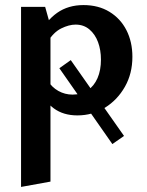

<svg xmlns="http://www.w3.org/2000/svg" viewBox="-20 -448 578 757"><path d="M285 7Q230 7 192.5 -20.5Q155 -48 139 -97L167 -132Q184 -104 210 -89.5Q236 -75 266 -75Q301 -75 326 -92Q351 -109 364.5 -140Q378 -171 378 -213Q378 -251 366.5 -282Q355 -313 332.5 -332Q310 -351 278 -351Q252 -351 221.5 -336Q191 -321 168 -283L128 -304Q162 -367 205.5 -397.5Q249 -428 309 -428Q368 -428 411.5 -401.5Q455 -375 478.5 -329Q502 -283 502 -224Q502 -158 472.5 -106Q443 -54 394 -23.5Q345 7 285 7ZM63 289V-421H158L179 -346V268ZM214 -179 259 -211 469 88 423 120Z"/></svg>

Font: Ysabeau Office
Style: Bold
Weight: 700
Designer: Christian Thalmann (Catharsis Fonts)
Version: Version 2.001;gftools[0.9.30]; featfreeze: tnum,lnum,ss02